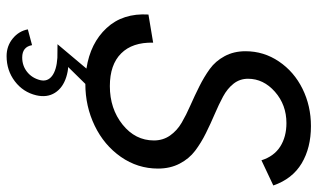

<svg xmlns="http://www.w3.org/2000/svg" viewBox="-216 -522 991 600"><g transform="rotate(90 280.0 -222.5)"><path d="M226.6 -501.5Q226.6 -476.1 241.9 -456.5Q257.3 -437 282.2 -423.6Q307.1 -410.2 336.9 -397.5Q366.7 -384.8 396.7 -369.9Q426.8 -355 451.7 -336.2Q476.6 -317.4 491.9 -287.8Q507.3 -258.3 507.3 -220.2Q507.3 -156.7 470.7 -104.2Q434.1 -51.8 373.5 -22.5Q313 6.8 242.7 6.8L189.9 60.5Q203.6 61 221.2 66.4Q254.9 77.1 270.5 101.8Q286.1 126.5 278.3 160.2Q268.6 201.2 234.6 227.1Q200.7 252.9 155.8 252.9Q124.5 252.9 101.1 233.9Q77.6 214.8 72.3 186.5L121.6 173.3Q127 204.1 160.2 204.1Q186 204.1 205.3 188.7Q224.6 173.3 231 147.5Q236.3 125 217.8 110.8Q199.2 96.7 161.1 94.2Q154.8 94.2 141.1 94Q127.4 93.8 118.7 93.8L194.8 3.4Q115.2 -8.8 68.1 -59.6Q21 -110.4 25.9 -190.4L113.8 -205.1Q112.3 -140.1 147.5 -105Q182.6 -69.8 249.5 -69.8Q320.3 -69.8 369.9 -109.6Q419.4 -149.4 419.4 -207.5Q419.4 -235.8 404.1 -257.8Q388.7 -279.8 364 -294.2Q339.4 -308.6 309.8 -321.5Q280.3 -334.5 250.5 -349.4Q220.7 -364.3 196 -382.1Q171.4 -399.9 156 -428.5Q140.6 -457 140.6 -493.7Q140.6 -550.8 172.6 -598.1Q204.6 -645.5 258.1 -671.9Q311.5 -698.2 374.5 -698.2Q442.4 -698.2 491 -669.2Q539.6 -640.1 560.1 -580.6L481.4 -543.5Q469.2 -582.5 438.7 -602.1Q408.2 -621.6 365.2 -621.6Q308.1 -621.6 267.3 -585.7Q226.6 -549.8 226.6 -501.5Z"/></g></svg>

Font: HK Grotesk Medium Legacy Italic
Style: Regular
Weight: 500
Italic angle: -13°
Designer: Alfredo Marco Pradil
Foundry: Hanken Design Co.
Version: Version 2.022;PS 002.022;hotconv 1.0.88;makeotf.lib2.5.64775